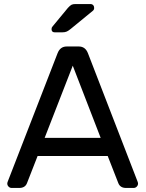

<svg xmlns="http://www.w3.org/2000/svg" viewBox="-20 -930 720 950"><path d="M353 -910H427Q436 -910 441 -904.5Q446 -899 446 -890Q446 -883 441 -878L330 -787Q319 -778 310.5 -774Q302 -770 288 -770H251Q235 -770 235 -786Q235 -794 240 -799L316 -891Q327 -903 334 -906.5Q341 -910 353 -910ZM166 -158 114 -25Q105 0 75 0H38Q29 0 22.5 -6.5Q16 -13 16 -22Q16 -27 20 -36L265 -667Q278 -700 310 -700H370Q402 -700 415 -667L659 -36Q663 -27 663 -22Q663 -13 656.5 -6.5Q650 0 641 0H604Q574 0 565 -25L513 -158ZM478 -248 340 -605 201 -248Z"/></svg>

Font: Contemporary
Style: Regular
Weight: 400
Designer: Victor Tran
Foundry: Victor Tran
Version: Version 1.100